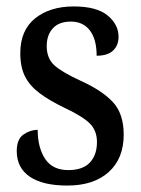

<svg xmlns="http://www.w3.org/2000/svg" viewBox="-20 -566 437 596"><path d="M189 10Q113 10 72.5 -17.5Q32 -45 32 -97Q32 -134 53 -148.5Q74 -163 97 -163Q97 -108 120 -73Q143 -38 192 -38Q237 -38 259 -61.5Q281 -85 281 -125Q281 -160 259.5 -182Q238 -204 181 -231Q133 -254 102.5 -277Q72 -300 57.5 -329Q43 -358 43 -401Q43 -472 89 -509Q135 -546 209 -546Q280 -546 314 -518Q348 -490 348 -452Q348 -425 331 -409Q314 -393 280 -393Q280 -444 259 -471.5Q238 -499 200 -499Q163 -499 144 -478Q125 -457 125 -423Q125 -385 148.5 -363.5Q172 -342 231 -315Q297 -285 330.5 -249Q364 -213 364 -148Q364 -74 317.5 -32Q271 10 189 10Z"/></svg>

Font: Noto Serif Armenian Condensed Medium
Style: Regular
Weight: 500
Width: 3
Designer: Monotype Design Team
Foundry: Monotype Imaging Inc.
Version: Version 2.008; ttfautohint (v1.8.4.7-5d5b)